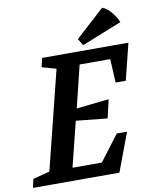

<svg xmlns="http://www.w3.org/2000/svg" viewBox="-133 -990 855 1063"><g transform="rotate(-10 295.0 -458.0)"><path d="M-35 0 -24 -49 70 -73 208 -627 128 -650 140 -700H625L574 -495H517L510 -628H338L280 -391L463 -411L439 -307L263 -325L200 -72H365L474 -216H532L451 0ZM353 -768 515 -916Q540 -908 563.5 -880Q587 -852 601 -820L376 -730Z"/></g></svg>

Font: Volkhov
Style: Bold Italic
Weight: 700
Designer: Cyreal (www.cyreal.org)
Foundry: Cyreal (www.cyreal.org)
Version: Version 1.001